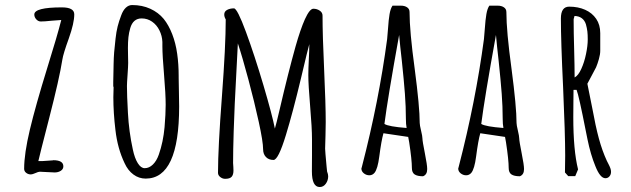

<svg xmlns="http://www.w3.org/2000/svg" viewBox="-20 -693 2513 765"><path d="M168 -421.4Q122.1 -272.9 99.1 -176.8Q76.2 -80.6 76.2 -20.5Q76.2 -10.7 84.2 -4.4Q92.3 2 103 2Q108.9 2 121.1 -3.4Q132.8 -8.8 138.7 -8.8Q148.9 -8.8 168.5 -7.3Q188.5 -5.9 197.8 -5.9Q211.9 -5.9 222.2 -12.5Q232.4 -19 232.4 -30.3Q232.4 -54.7 191.9 -54.7V-54.2Q185.1 -54.2 170.9 -52.7Q157.2 -51.3 149.9 -51.3H132.8Q135.7 -65.9 176.3 -223.6Q216.3 -378.9 228.5 -455.6Q231.9 -478.5 254.4 -540.5Q275.9 -601.1 275.9 -635.7Q275.9 -663.6 226.6 -663.6Q116.7 -663.6 116.7 -635.3Q116.7 -624.5 124.5 -616Q132.3 -607.4 142.6 -607.4Q157.7 -607.4 185.1 -610.4L224.1 -613.3Q208.5 -551.3 168 -421.4Z M686 -478.5Q680.2 -520.5 666.3 -556.6Q652.3 -592.8 632.3 -617.7Q610.8 -643.6 578.6 -658.2Q546.4 -672.9 506.3 -672.9Q492.7 -672.9 481.4 -662.4Q470.2 -651.9 462.9 -631.8Q454.1 -608.9 448.7 -587.6Q443.4 -566.4 440.4 -539.1Q436.5 -505.4 434.8 -484.4Q433.1 -463.4 432.6 -436.5Q432.1 -425.3 432.1 -409.7Q431.2 -374.5 431.2 -366.7V-348.6Q432.6 -348.6 432.6 -343.8Q432.6 -333.5 432.1 -325.7Q431.6 -317.9 431.6 -305.7Q431.6 -243.7 439.9 -175.3Q448.2 -101.6 476.6 -42.5Q489.7 -13.7 511.7 2.4Q533.7 18.6 560.5 18.6Q693.8 18.6 693.8 -269L692.9 -325.7L691.9 -382.3V-389.6Q691.9 -437.5 686 -478.5ZM627 -525.9V-508.3Q627 -473.1 633.8 -392.6Q640.1 -317.9 640.1 -275.4Q640.1 -239.3 635.7 -186.5Q630.4 -127.4 612.8 -77.1Q604 -51.8 589.1 -37.4Q574.2 -22.9 556.6 -22.9Q541.5 -22.9 529.1 -42.7Q516.6 -62.5 509.3 -97.2Q493.7 -168 489.7 -243.2Q485.8 -314 485.8 -350.1Q485.8 -361.8 488.3 -396Q490.7 -430.2 490.7 -442.4Q490.7 -456.1 490.2 -469.2Q489.7 -482.4 489.7 -501.5Q489.7 -526.4 491.7 -544.7Q493.7 -563 499 -581.1Q510.3 -619.6 544.4 -619.6Q567.4 -619.6 585.9 -606.7Q604.5 -593.8 615.2 -572Q626 -550.3 627 -525.9Z M1215.8 -268.6Q1223.1 -183.1 1223.1 -138.2V-74.2Q1222.7 -45.4 1222.7 -10.3Q1222.7 52.2 1253.9 52.2Q1268.6 52.2 1278.1 39.1Q1287.6 25.9 1287.6 9.3Q1287.6 1.5 1283.2 -9.8L1281.2 -29.8Q1275.4 -91.8 1275.4 -100.6V-101.1Q1275.4 -118.7 1276.9 -153.8L1277.8 -206.5Q1277.8 -276.9 1271.5 -415Q1265.1 -553.2 1265.1 -630.9Q1265.1 -643.1 1253.9 -650.6Q1242.7 -658.2 1228.5 -658.2Q1213.9 -658.2 1194.8 -616.2Q1176.8 -575.7 1157.7 -508.3Q1128.4 -403.8 1093.8 -254.9Q1080.6 -198.2 1075.2 -180.7Q1064.9 -233.9 1029.8 -352.8Q994.6 -471.7 960 -565.7Q925.3 -659.7 912.1 -659.7Q896.5 -659.7 885 -653.6Q873.5 -647.5 873.5 -635.3Q873.5 -625.5 879.4 -615.7Q879.4 -510.3 864.3 -310.1Q848.6 -103 848.6 -4.4Q848.6 5.4 857.7 12.5Q866.7 19.5 877 19.5Q895.5 19.5 902.8 11.5Q910.2 3.4 910.2 -13.7Q910.2 -21.5 909.7 -28.3L908.7 -43.5Q908.7 -92.3 911.1 -169.4Q913.1 -228 915.3 -278.8Q917.5 -329.6 921.9 -407.2L927.7 -520Q945.8 -465.8 969.7 -376.2Q993.7 -286.6 1011 -207.3Q1028.3 -127.9 1028.3 -98.6Q1028.3 -79.1 1039.6 -67.4Q1050.8 -55.7 1069.8 -55.7Q1088.9 -55.7 1119.1 -154.8Q1147 -246.1 1178.7 -378.9Q1208 -503.4 1212.4 -517.1Q1212.4 -492.2 1210.4 -455.6Q1208.5 -418.5 1208.5 -393.6Q1208.5 -354.5 1215.8 -268.6Z M1621.1 -23.9Q1621.1 -5.4 1632.1 2Q1643.1 9.3 1665.5 9.3Q1682.1 2.9 1682.1 -19V-20Q1682.1 -35.6 1672.9 -82Q1663.1 -130.9 1663.1 -141.6Q1663.1 -149.9 1657.7 -172.4Q1652.3 -194.8 1652.3 -203.1Q1652.3 -267.1 1632.3 -418.9Q1611.8 -568.8 1611.8 -645Q1611.8 -657.2 1602.1 -663.8Q1592.3 -670.4 1577.6 -670.4H1543.9Q1536.1 -659.2 1532.2 -637Q1528.3 -614.7 1525.9 -577.6Q1524.4 -558.6 1522.5 -537.1Q1489.3 -288.6 1422.4 -30.3L1421.4 -26.4Q1419.9 -22.9 1419.9 -21.5Q1419.9 -10.3 1429.7 -2.4Q1439.5 5.4 1451.7 5.4Q1463.9 5.4 1472.2 -4.4Q1484.9 -20 1491.2 -69.3Q1499.5 -133.3 1507.8 -162.1L1606.4 -147.5L1610.4 -126Q1621.1 -55.7 1621.1 -23.9ZM1511.7 -199.2Q1524.9 -302.2 1570.3 -553.7Q1574.2 -509.3 1581.1 -450.2Q1589.4 -371.6 1593.3 -319.6Q1597.2 -267.6 1597.2 -220.2Q1597.2 -197.8 1600.1 -183.1Q1528.3 -188.5 1511.7 -199.2Z M2006.8 -23.9Q2006.8 -5.4 2017.8 2Q2028.8 9.3 2051.3 9.3Q2067.9 2.9 2067.9 -19V-20Q2067.9 -35.6 2058.6 -82Q2048.8 -130.9 2048.8 -141.6Q2048.8 -149.9 2043.5 -172.4Q2038.1 -194.8 2038.1 -203.1Q2038.1 -267.1 2018.1 -418.9Q1997.6 -568.8 1997.6 -645Q1997.6 -657.2 1987.8 -663.8Q1978 -670.4 1963.4 -670.4H1929.7Q1921.9 -659.2 1918 -637Q1914.1 -614.7 1911.6 -577.6Q1910.2 -558.6 1908.2 -537.1Q1875 -288.6 1808.1 -30.3L1807.1 -26.4Q1805.7 -22.9 1805.7 -21.5Q1805.7 -10.3 1815.4 -2.4Q1825.2 5.4 1837.4 5.4Q1849.6 5.4 1857.9 -4.4Q1870.6 -20 1877 -69.3Q1885.3 -133.3 1893.6 -162.1L1992.2 -147.5L1996.1 -126Q2006.8 -55.7 2006.8 -23.9ZM1897.5 -199.2Q1910.6 -302.2 1956.1 -553.7Q1960 -509.3 1966.8 -450.2Q1975.1 -371.6 1979 -319.6Q1982.9 -267.6 1982.9 -220.2Q1982.9 -197.8 1985.8 -183.1Q1914.1 -188.5 1897.5 -199.2Z M2414.6 -8.3Q2414.6 -15.1 2412.1 -22.2Q2409.7 -29.3 2404.3 -39.6L2397.9 -52.2Q2379.4 -92.3 2366.2 -140.9Q2353 -189.5 2339.4 -264.2L2320.3 -359.4L2335.9 -388.7L2355 -424.8Q2360.8 -438.5 2366.2 -457.5Q2371.6 -476.6 2371.6 -490.7V-561Q2371.6 -594.2 2355.5 -617.9Q2339.4 -641.6 2311.3 -654.1Q2283.2 -666.5 2248 -666.5Q2214.8 -666.5 2214.8 -619.1Q2214.8 -528.8 2223.6 -345.7Q2231.9 -157.2 2231.9 -72.8L2231 -5.9L2244.1 8.8H2272L2283.2 -18.1Q2264.2 -94.2 2264.2 -226.6Q2264.2 -257.8 2264.6 -281.7Q2265.1 -305.7 2265.1 -335H2277.3Q2286.1 -313.5 2314 -171.4L2320.8 -137.7Q2333 -77.6 2352.1 -31.2Q2371.1 17.1 2392.1 17.1Q2401.9 17.1 2408.2 9.8Q2414.6 2.4 2414.6 -8.3ZM2269.5 -384.3Q2269.5 -428.2 2267.6 -497.1Q2265.6 -565.4 2265.6 -615.2Q2265.6 -618.2 2267.6 -623.5L2269 -629.4Q2286.6 -628.9 2298.1 -620.4Q2309.6 -611.8 2314.5 -596.2Q2318.8 -580.6 2320.3 -567.6Q2321.8 -554.7 2321.8 -536.1Q2321.8 -510.7 2314.9 -477.8Q2308.1 -444.8 2296.1 -418.5Q2284.2 -392.1 2269.5 -384.3Z"/></svg>

Font: Amatica SC
Style: Bold
Weight: 400
Designer: Vernon Adams, Ben Nathan
Foundry: newtypography
Version: Version 2.000